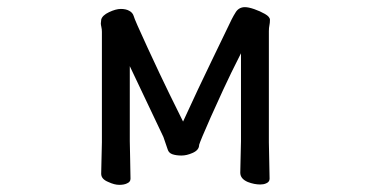

<svg xmlns="http://www.w3.org/2000/svg" viewBox="-20 -507 1040 537"><path d="M265 -109V-418Q265 -425 263.5 -431.5Q262 -438 262 -441.5Q262 -445 263 -451V-452Q266 -464 285 -473Q304 -482 318 -482Q332 -482 341 -477Q351 -472 354 -462Q356 -453 393 -373Q430 -293 454 -244L492 -167Q536 -263 572 -337L628 -453Q633 -463 640 -474Q649 -487 665 -487Q675 -487 691 -481.5Q707 -476 721 -468Q735 -460 735 -451.5Q735 -443 733.5 -436Q732 -429 732 -420V-109Q732 -99 733 -58.5Q734 -18 734 -7Q734 2 724 6Q717 9 708 9Q691 9 673 2Q652 -7 652 -24Q652 -32 653 -68.5Q654 -105 654 -112V-358Q625 -301 604.5 -256.5Q584 -212 569.5 -179.5Q555 -147 546.5 -126.5Q538 -106 537 -102Q537 -87 518 -79Q502 -72 487.5 -72Q473 -72 462.5 -75.5Q452 -79 449 -89Q439 -119 437 -124Q364 -277 343 -322V-112Q343 -107 344 -63Q345 -19 345 -7Q345 2 335 6Q327 10 313.5 10Q300 10 283 2Q263 -6 263 -21Q263 -30 264 -66Q265 -102 265 -109Z"/></svg>

Font: Moon Stars Kai
Style: Bold
Weight: 700
Designer: GuiWonder
Version: Version 1.101